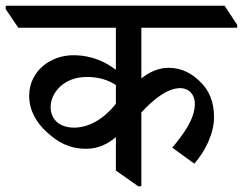

<svg xmlns="http://www.w3.org/2000/svg" viewBox="-65 -644 849 671"><path d="M237 -124C278 -124 314 -142 340 -165V-48L418 7H429V-251C469 -294 518 -336 565 -336C595 -336 616 -314 616 -281C616 -226 572 -170 537 -128L614 -72C652 -115 683 -177 683 -235C683 -288 666 -328 635 -358C606 -387 570 -407 525 -407C488 -407 457 -392 429 -370V-547H764V-557L720 -624H-45V-612L-1 -547H340V-400C306 -426 258 -451 191 -451C112 -451 37 -396 37 -309C37 -258 62 -215 100 -181C136 -148 176 -124 237 -124ZM112 -270C112 -320 158 -375 238 -375C277 -375 308 -367 340 -347V-281C299 -230 248 -198 194 -198C139 -198 112 -230 112 -270Z"/></svg>

Font: Noto Serif Devanagari Medium
Style: Regular
Weight: 500
Designer: Universal Thirst, Indian Type Foundry and the Monotype Design Team
Foundry: Monotype Imaging Inc.
Version: Version 2.004